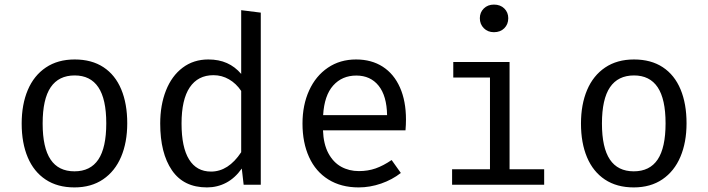

<svg xmlns="http://www.w3.org/2000/svg" viewBox="-20 -813 3117 845"><path d="M540 -270.3Q540 -186.7 513.1 -123.1Q486.2 -59.5 433.8 -23.8Q381.5 11.8 307.7 11.8Q232.8 11.8 180.8 -22.8Q128.7 -57.4 102.1 -120.5Q75.4 -183.6 75.4 -269.2Q75.4 -353.3 102.3 -416.9Q129.2 -480.5 181.8 -515.9Q234.4 -551.3 308.7 -551.3Q383.6 -551.3 435.4 -517.2Q487.2 -483.1 513.6 -419.7Q540 -356.4 540 -270.3ZM167.7 -269.2Q167.7 -163.1 202.6 -111Q237.4 -59 307.7 -59Q377.9 -59 412.8 -111Q447.7 -163.1 447.7 -270.3Q447.7 -376.9 412.8 -429Q377.9 -481 308.7 -481Q238.5 -481 203.1 -429Q167.7 -376.9 167.7 -269.2Z M1041.5 -768.2 1127.7 -757.4V0H1052.3L1044.1 -71.3Q1014.4 -29.2 975.4 -8.7Q936.4 11.8 890.8 11.8Q788.2 11.8 736.7 -63.6Q685.1 -139 685.1 -269.2Q685.1 -350.8 710.5 -414.9Q735.9 -479 783.8 -515.1Q831.8 -551.3 896.9 -551.3Q943.1 -551.3 978.7 -535.4Q1014.4 -519.5 1041.5 -487.7ZM779 -269.2Q779 -164.6 812.1 -111.3Q845.1 -57.9 908.7 -57.9Q985.1 -57.9 1041.5 -143.1V-412.8Q1019.5 -445.6 987.9 -463.8Q956.4 -482.1 919.5 -482.1Q851.3 -482.1 815.1 -428.5Q779 -374.9 779 -269.2Z M1401.5 -239.5Q1403.6 -179 1425.1 -138.7Q1446.7 -98.5 1481.5 -79.2Q1516.4 -60 1559.5 -60Q1599.5 -60 1633.1 -71.8Q1666.7 -83.6 1703.6 -108.7L1744.1 -51.8Q1706.2 -22.1 1657.2 -5.1Q1608.2 11.8 1558.5 11.8Q1481 11.8 1425.1 -23.1Q1369.2 -57.9 1340.3 -121.5Q1311.3 -185.1 1311.3 -269.2Q1311.3 -350.8 1340.5 -414.9Q1369.7 -479 1423.1 -515.1Q1476.4 -551.3 1547.2 -551.3Q1614.9 -551.3 1664.4 -519.5Q1713.8 -487.7 1740.3 -427.9Q1766.7 -368.2 1766.7 -286.7Q1766.7 -263.1 1764.6 -239.5ZM1402.1 -306.2H1683.6Q1682.1 -391.3 1646.2 -435.9Q1610.3 -480.5 1548.2 -480.5Q1485.6 -480.5 1446.4 -436.7Q1407.2 -392.8 1402.1 -306.2Z M2216.9 -732.8Q2216.9 -706.2 2199.5 -688.7Q2182.1 -671.3 2153.8 -671.3Q2126.7 -671.3 2109.2 -689Q2091.8 -706.7 2091.8 -732.8Q2091.8 -758.5 2109.2 -775.6Q2126.7 -792.8 2153.8 -792.8Q2182.1 -792.8 2199.5 -775.6Q2216.9 -758.5 2216.9 -732.8ZM1974.9 -540H2222.6V-68.2H2374.9V0H1969.7V-68.2H2136.4V-471.8H1974.9Z M3001.5 -270.3Q3001.5 -186.7 2974.6 -123.1Q2947.7 -59.5 2895.4 -23.8Q2843.1 11.8 2769.2 11.8Q2694.4 11.8 2642.3 -22.8Q2590.3 -57.4 2563.6 -120.5Q2536.9 -183.6 2536.9 -269.2Q2536.9 -353.3 2563.8 -416.9Q2590.8 -480.5 2643.3 -515.9Q2695.9 -551.3 2770.3 -551.3Q2845.1 -551.3 2896.9 -517.2Q2948.7 -483.1 2975.1 -419.7Q3001.5 -356.4 3001.5 -270.3ZM2629.2 -269.2Q2629.2 -163.1 2664.1 -111Q2699 -59 2769.2 -59Q2839.5 -59 2874.4 -111Q2909.2 -163.1 2909.2 -270.3Q2909.2 -376.9 2874.4 -429Q2839.5 -481 2770.3 -481Q2700 -481 2664.6 -429Q2629.2 -376.9 2629.2 -269.2Z"/></svg>

Font: Fira Code
Style: Regular
Weight: 400
Designer: Carrois Corporate, Edenspiekermann AG, Nikita Prokopov
Foundry: Carrois Corporate, Edenspiekermann AG, Nikita Prokopov
Version: Version 5.002